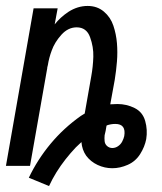

<svg xmlns="http://www.w3.org/2000/svg" viewBox="-24 -558 544 646"><path d="M141 68 73 40Q102 -21 146 -74Q190 -127 248 -168Q254 -172 261 -176L283 -301Q289 -334 290 -367Q291 -400 279 -433Q267 -466 234 -466Q205 -466 182.5 -441Q160 -416 150 -388Q141 -364 137 -339L135 -331V-329L77 0H-4L89 -530H170L160 -476Q179 -500 206 -518Q237 -538 271 -538Q303 -538 325.5 -519Q348 -500 357.5 -471.5Q367 -443 369.5 -412.5Q372 -382 369.5 -351Q367 -320 362 -289L347 -207Q359 -208 371 -208Q402 -208 429 -194.5Q456 -181 464.5 -151Q473 -121 468 -90Q463 -64 447.5 -39.5Q432 -15 406 -3.5Q380 8 354 8Q328 8 304.5 -3Q281 -14 266 -34Q252 -54 250 -80Q240 -71 231 -62Q213 -43 196.5 -22Q180 -1 166 21.5Q152 44 141 68ZM354 -60Q364 -60 373 -66Q382 -72 387 -81.5Q392 -91 394 -100Q401 -141 364 -141Q349 -141 335 -136L334 -133Q333 -125 331.5 -118Q330 -111 328 -103Q327 -93 328 -83Q329 -73 336.5 -66.5Q344 -60 354 -60Z"/></svg>

Font: Iosevka SS08
Style: Italic
Weight: 400
Italic angle: -10°
Monospace: yes
Designer: Belleve Invis
Foundry: Belleve Invis
Version: 2.1.0; ttfautohint (v1.8.2)